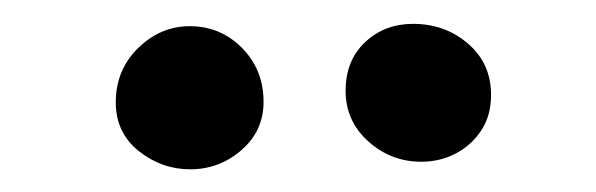

<svg xmlns="http://www.w3.org/2000/svg" viewBox="-20 -742 512 165"><path d="M143.5 -596.5Q119 -596.5 99.2 -612.2Q79.5 -628 79.5 -654Q79.5 -682 98.8 -700.8Q118 -719.5 143 -719.5Q169.5 -719.5 188 -700.8Q206.5 -682 206.5 -654.5Q206.5 -629.5 187.5 -613Q168.5 -596.5 143.5 -596.5ZM342 -603Q316 -603 296.5 -620.5Q277 -638 277 -664Q277 -690 293.8 -705.8Q310.5 -721.5 335 -721.5Q362.5 -721.5 382.2 -704.5Q402 -687.5 402 -660.5Q402 -642.5 393.5 -629.8Q385 -617 371.5 -610Q358 -603 342 -603Z"/></svg>

Font: Grandstander Thin
Style: Regular
Weight: 400
Version: Version 1.200